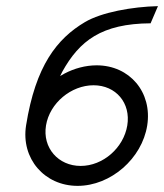

<svg xmlns="http://www.w3.org/2000/svg" viewBox="-20 -600 535 626"><path d="M65 -191C48 -83 125 6 233 6C341 6 443 -83 460 -191C477 -299 403 -387 295 -387C259 -387 222 -377 190 -360L176 -352L183 -366C239 -467 311 -523 471 -524L495 -580C411 -578 311 -560 257 -528C166 -474 96 -386 65 -191ZM130 -191C142 -264 212 -322 285 -322C358 -322 407 -264 395 -191C383 -118 316 -59 243 -59C170 -59 118 -118 130 -191Z"/></svg>

Font: Charger Sport
Style: LitObl
Weight: 300
Designer: Jasper
Foundry: Cannot Into Space Fonts
Version: Version 1.1